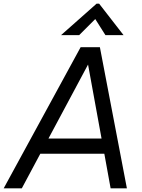

<svg xmlns="http://www.w3.org/2000/svg" viewBox="-55 -1018 769 1038"><path d="M631 0H543L509 -187H163L63 0H-35L381 -763H485ZM421 -669 207 -269H494ZM373 -828H275L467 -998H481L613 -828H515L460 -915Z"/></svg>

Font: Open Sauce One
Style: Italic
Weight: 400
Italic angle: -10°
Designer: Alfredo Marco Pradil
Foundry: Creative Sauce Fz LLC
Version: Version 1.477